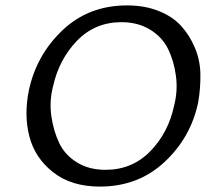

<svg xmlns="http://www.w3.org/2000/svg" viewBox="-20 -684 788 710"><path d="M349 6Q244 6 176.5 -47Q109 -100 88.5 -180Q68 -260 87 -351Q115 -481 211.5 -572.5Q308 -664 450 -664Q515 -664 566.5 -643.5Q618 -623 649.5 -588.5Q681 -554 700.5 -508Q720 -462 721 -410.5Q722 -359 713 -306Q686 -176 588.5 -85Q491 6 349 6ZM370 -56Q469 -56 536 -125Q603 -194 624 -294Q638 -349 630.5 -404Q623 -459 601.5 -503Q580 -547 535 -574.5Q490 -602 429 -602Q331 -602 264.5 -533Q198 -464 176 -364Q162 -309 170 -254Q178 -199 199 -155Q220 -111 264.5 -83.5Q309 -56 370 -56Z"/></svg>

Font: EauTestInfant Medium
Style: Italic
Weight: 500
Italic angle: -12°
Designer: Christian Thalmann (Catharsis Fonts)
Version: Version 0.001;PS 000.001;hotconv 1.0.88;makeotf.lib2.5.64775